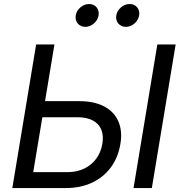

<svg xmlns="http://www.w3.org/2000/svg" viewBox="-20 -953 923 973"><path d="M183.1 -440.4H380.9Q456.5 -440.4 507.1 -414.1Q557.6 -387.7 579.3 -339.1Q601.1 -290.5 590.3 -224.6Q579.1 -155.8 542 -105.2Q504.9 -54.7 446.5 -27.3Q388.2 0 312.5 0H42.5L163.1 -727.5H255.9L148.4 -80.6H321.8Q368.7 -80.6 405.8 -98.1Q442.9 -115.7 467 -147.9Q491.2 -180.2 498.5 -223.6Q505.9 -266.1 493.2 -296.4Q480.5 -326.7 449.7 -342.8Q418.9 -358.9 372.1 -358.9H169.9ZM870.1 -727.5 749.5 0H656.7L777.3 -727.5ZM617.7 -816.9Q593.8 -816.9 579.6 -834Q565.4 -851.1 569.3 -875Q573.2 -898.9 593.3 -915.8Q613.3 -932.6 637.2 -932.6Q661.1 -932.6 675 -915.8Q689 -898.9 685.1 -875Q681.2 -851.1 661.4 -834Q641.6 -816.9 617.7 -816.9ZM412.1 -816.9Q388.2 -816.9 374 -834Q359.9 -851.1 363.8 -875Q367.7 -898.9 387.7 -915.8Q407.7 -932.6 431.6 -932.6Q455.6 -932.6 469.5 -915.8Q483.4 -898.9 479.5 -875Q475.6 -851.1 455.8 -834Q436 -816.9 412.1 -816.9Z"/></svg>

Font: Inter
Style: Italic
Weight: 400
Italic angle: -9.3988°
Designer: Rasmus Andersson
Foundry: rsms
Version: Version 4.001;git-66647c0bb